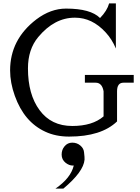

<svg xmlns="http://www.w3.org/2000/svg" viewBox="-20 -800 830 1140"><path d="M418 183Q400 258 309 320H356Q476 220 482 148Q483 137 479 104Q477 81 457 64Q437 47 409 47Q381 47 363 69Q346 89 346 118Q346 148 370 167Q391 183 412 183Q414 183 417 183Q418 183 418 183ZM372 -749Q281 -749 196 -685Q40 -566 40 -382Q40 -309 68 -231Q96 -153 141 -100Q186 -47 249 -18Q311 11 390 11Q581 11 675 -79V-258Q675 -309 713 -309H774V-355H484V-309H548Q586 -309 595 -258V-109Q529 -52 409 -52Q284 -52 215 -146Q146 -239 146 -394Q146 -507 207 -580Q303 -695 424 -695Q425 -695 426 -695Q527 -695 607 -608Q645 -567 668 -512V-780H628Q616 -736 574 -693Q518 -749 372 -749Z"/></svg>

Font: Sawarabi Mincho
Style: Regular
Weight: 400
Version: Version 1.082; ttfautohint (v1.8.4.7-5d5b)